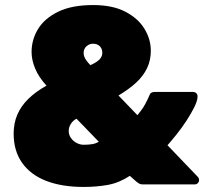

<svg xmlns="http://www.w3.org/2000/svg" viewBox="-20 -730 823 760"><path d="M311 10Q225 10 163 -14Q101 -38 67.5 -85.5Q34 -133 34 -201Q34 -242 48.5 -276Q63 -310 92 -338.5Q121 -367 164 -391Q133 -425 119 -459Q105 -493 105 -524Q105 -573 130.5 -615Q156 -657 210 -683.5Q264 -710 349 -710Q425 -710 475.5 -684Q526 -658 551.5 -616.5Q577 -575 577 -529Q577 -492 562.5 -461Q548 -430 519.5 -403.5Q491 -377 449 -352L524 -274Q524 -274 539.5 -294Q555 -314 573 -356Q577 -366 593 -366H744Q752 -366 757 -361Q762 -356 762 -348Q762 -332 749.5 -306.5Q737 -281 718 -252Q699 -223 678.5 -197.5Q658 -172 643 -155L762 -31Q768 -25 768 -17Q768 -10 763 -5Q758 0 750 0H546Q536 0 530.5 -3.5Q525 -7 521 -10L494 -34Q451 -6 406.5 2Q362 10 311 10ZM311 -157Q331 -157 345.5 -159.5Q360 -162 371 -169L283 -260Q270 -254 261 -240.5Q252 -227 252 -212Q252 -196 261 -183.5Q270 -171 283.5 -164Q297 -157 311 -157ZM338 -472Q353 -479 363.5 -486Q374 -493 379.5 -502Q385 -511 385 -521Q385 -537 375 -547Q365 -557 348 -557Q334 -557 322.5 -547Q311 -537 311 -520Q311 -513 314 -505Q317 -497 323.5 -488.5Q330 -480 338 -472Z"/></svg>

Font: Rubik Light Black
Style: Regular
Weight: 900
Version: Version 2.104